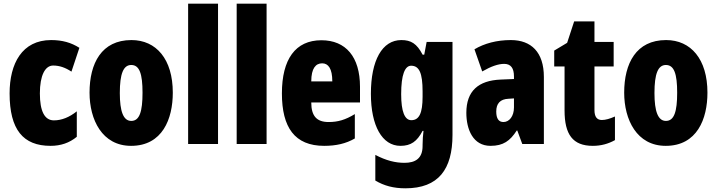

<svg xmlns="http://www.w3.org/2000/svg" viewBox="-20 -780 3885 1040"><path d="M254 10C309 10 356 -6 396 -39V-177C356 -145 314 -128 272 -128C222 -128 196 -177 196 -274C196 -371 224 -425 268 -425C302 -425 334 -414 367 -392L410 -521C366 -549 318 -563 257 -563C99 -563 32 -435 32 -274C32 -78 105 10 254 10Z M916 -278C916 -460 826 -563 692 -563C530 -563 465 -437 465 -278C465 -132 533 10 690 10C860 10 916 -136 916 -278ZM629 -276C629 -380 648 -428 691 -428C736 -428 752 -379 752 -278C752 -176 736 -125 691 -125C648 -125 629 -177 629 -276Z M1161 0V-760H999V0Z M1424 0V-760H1262V0Z M1721 -562C1580 -562 1507 -459 1507 -274C1507 -90 1576 10 1736 10C1800 10 1854 -2 1902 -30V-162C1851 -131 1811 -119 1760 -119C1696 -119 1666 -151 1666 -225H1930V-310C1930 -472 1853 -562 1721 -562ZM1725 -437C1758 -437 1780 -409 1780 -339H1666C1666 -411 1691 -437 1725 -437Z M2154 -563C2050 -563 1989 -453 1989 -272C1989 -99 2050 10 2149 10C2206 10 2239 -14 2269 -71H2274C2271 -51 2269 -17 2269 5V11C2269 78 2230 102 2171 102C2122 102 2072 90 2013 59V198C2060 226 2111 240 2176 240C2355 240 2431 137 2431 -49V-553H2291L2278 -484H2269C2238 -544 2206 -563 2154 -563ZM2207 -424C2251 -424 2269 -384 2269 -285V-256C2269 -168 2251 -129 2208 -129C2172 -129 2153 -176 2153 -270C2153 -375 2173 -424 2207 -424Z M2747 -563C2671 -563 2604 -545 2550 -513L2592 -393C2641 -421 2679 -434 2711 -434C2747 -434 2764 -411 2764 -366V-352L2692 -349C2571 -344 2506 -287 2506 -169C2506 -79 2542 10 2637 10C2706 10 2743 -17 2779 -73H2782L2809 0H2926V-363C2926 -498 2857 -563 2747 -563ZM2734 -245 2764 -247V-198C2764 -151 2739 -119 2707 -119C2681 -119 2668 -138 2668 -176C2668 -220 2690 -243 2734 -245Z M3240 -130C3213 -130 3200 -148 3200 -184V-420H3304V-553H3200V-664H3090L3052 -548L2982 -506V-420H3038V-182C3038 -52 3082 10 3191 10C3236 10 3275 -1 3311 -21V-149C3284 -137 3260 -130 3240 -130Z M3812 -278C3812 -460 3722 -563 3588 -563C3426 -563 3361 -437 3361 -278C3361 -132 3429 10 3586 10C3756 10 3812 -136 3812 -278ZM3525 -276C3525 -380 3544 -428 3587 -428C3632 -428 3648 -379 3648 -278C3648 -176 3632 -125 3587 -125C3544 -125 3525 -177 3525 -276Z"/></svg>

Font: Noto Sans Thai ExtCond Blk
Style: Regular
Weight: 900
Width: 2
Designer: Monotype Design Team
Foundry: Monotype Imaging Inc.
Version: Version 2.002